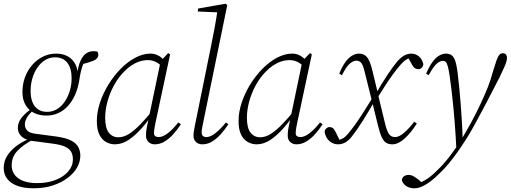

<svg xmlns="http://www.w3.org/2000/svg" viewBox="-50 -765 2753 1035"><path d="M131 250Q81 250 45.5 237.5Q10 225 -10 200.5Q-30 176 -30 140Q-30 102 -8.5 70.5Q13 39 47.5 15.5Q82 -8 121 -22L129 -13Q74 16 43.5 48.5Q13 81 13 126Q13 170 48.5 196Q84 222 151 222Q207 222 250 205Q293 188 318 159Q343 130 343 94Q343 72 334.5 55Q326 38 302.5 26.5Q279 15 232 9L126 -5Q121 -5 116 -6Q111 -7 105 -8V-9Q74 -18 60 -36Q46 -54 46 -75Q46 -105 67.5 -132Q89 -159 127 -183V-188L134 -175Q105 -149 94.5 -130Q84 -111 84 -94Q84 -75 96.5 -61.5Q109 -48 141 -44L254 -29Q304 -22 332 -8Q360 6 371.5 27Q383 48 383 74Q383 107 365.5 138Q348 169 314 194.5Q280 220 234 235Q188 250 131 250ZM200 -142Q162 -142 133 -156.5Q104 -171 87.5 -199.5Q71 -228 71 -269Q71 -311 84.5 -348Q98 -385 123 -414Q148 -443 181 -459.5Q214 -476 253 -476Q285 -476 310 -464Q335 -452 351 -428Q367 -404 369 -368L365 -362Q372 -413 385.5 -440.5Q399 -468 416.5 -478.5Q434 -489 452 -489Q459 -489 465 -488.5Q471 -488 476 -486Q478 -482 479 -478.5Q480 -475 480 -470Q480 -449 455.5 -438.5Q431 -428 386 -417L405 -435Q400 -424 395 -410Q390 -396 385.5 -377Q381 -358 377 -330Q370 -288 354.5 -253.5Q339 -219 316.5 -194Q294 -169 264.5 -155.5Q235 -142 200 -142ZM204 -162Q233 -162 257 -176.5Q281 -191 298.5 -216.5Q316 -242 326 -274.5Q336 -307 336 -343Q336 -397 313 -426.5Q290 -456 247 -456Q217 -456 193 -441Q169 -426 151.5 -400.5Q134 -375 124.5 -342.5Q115 -310 115 -274Q115 -238 125.5 -213Q136 -188 156 -175Q176 -162 204 -162Z M569 13Q545 13 522.5 1Q500 -11 486 -38.5Q472 -66 472 -113Q472 -161 489 -212Q506 -263 535 -310Q564 -357 601 -394.5Q638 -432 679.5 -454Q721 -476 761 -476Q779 -476 795 -469.5Q811 -463 824 -451Q837 -439 846 -422L830 -399Q814 -418 793 -429.5Q772 -441 747 -441Q724 -441 701.5 -433.5Q679 -426 658 -412Q637 -398 619 -379Q588 -348 565 -306Q542 -264 529.5 -218.5Q517 -173 517 -130Q517 -75 536.5 -50Q556 -25 588 -25Q617 -25 645.5 -43Q674 -61 707 -95Q740 -129 779 -177L787 -167H785Q752 -118 716.5 -77Q681 -36 644.5 -11.5Q608 13 569 13ZM784 13Q764 13 750.5 0.5Q737 -12 737 -34Q737 -46 738 -56.5Q739 -67 742 -81.5Q745 -96 750 -119L751 -124L816 -435L819 -439L857 -479L867 -472L789 -107Q786 -92 783 -76Q780 -60 780 -47Q780 -36 787 -31Q794 -26 805 -26Q828 -26 856 -48Q884 -70 911 -105L925 -95Q906 -66 884 -41.5Q862 -17 837 -2Q812 13 784 13Z M1040 13Q1020 13 1006.5 0.5Q993 -12 993 -34Q993 -48 996 -63Q999 -78 1003 -100L1088 -518Q1098 -567 1107 -615.5Q1116 -664 1123 -713L1135 -698L1016 -703L1018 -719L1166 -745L1175 -737L1046 -108Q1043 -93 1040 -77.5Q1037 -62 1037 -51Q1037 -38 1044 -32Q1051 -26 1063 -26Q1084 -26 1111.5 -47.5Q1139 -69 1168 -105L1181 -95Q1162 -66 1140 -41.5Q1118 -17 1093.5 -2Q1069 13 1040 13Z M1333 13Q1309 13 1286.5 1Q1264 -11 1250 -38.5Q1236 -66 1236 -113Q1236 -161 1253 -212Q1270 -263 1299 -310Q1328 -357 1365 -394.5Q1402 -432 1443.5 -454Q1485 -476 1525 -476Q1543 -476 1559 -469.5Q1575 -463 1588 -451Q1601 -439 1610 -422L1594 -399Q1578 -418 1557 -429.5Q1536 -441 1511 -441Q1488 -441 1465.5 -433.5Q1443 -426 1422 -412Q1401 -398 1383 -379Q1352 -348 1329 -306Q1306 -264 1293.5 -218.5Q1281 -173 1281 -130Q1281 -75 1300.5 -50Q1320 -25 1352 -25Q1381 -25 1409.5 -43Q1438 -61 1471 -95Q1504 -129 1543 -177L1551 -167H1549Q1516 -118 1480.5 -77Q1445 -36 1408.5 -11.5Q1372 13 1333 13ZM1548 13Q1528 13 1514.5 0.5Q1501 -12 1501 -34Q1501 -46 1502 -56.5Q1503 -67 1506 -81.5Q1509 -96 1514 -119L1515 -124L1580 -435L1583 -439L1621 -479L1631 -472L1553 -107Q1550 -92 1547 -76Q1544 -60 1544 -47Q1544 -36 1551 -31Q1558 -26 1569 -26Q1592 -26 1620 -48Q1648 -70 1675 -105L1689 -95Q1670 -66 1648 -41.5Q1626 -17 1601 -2Q1576 13 1548 13Z M2065 13Q2045 13 2031.5 4.5Q2018 -4 2008 -25Q1998 -46 1989 -83L1957 -213L1956 -216L1916 -377Q1908 -412 1898 -425Q1888 -438 1871 -438Q1854 -438 1835 -421.5Q1816 -405 1793 -359L1779 -368Q1794 -406 1811 -429.5Q1828 -453 1847 -464.5Q1866 -476 1885 -476Q1913 -476 1928.5 -457Q1944 -438 1956 -390L1987 -262V-259L2025 -102Q2035 -60 2046.5 -43Q2058 -26 2080 -26Q2101 -26 2128.5 -49.5Q2156 -73 2183 -109L2197 -99Q2166 -50 2131.5 -18.5Q2097 13 2065 13ZM1700 -53Q1701 -66 1709 -73Q1717 -80 1726 -80Q1736 -80 1743 -75.5Q1750 -71 1758 -56L1785 -1L1770 0V-9Q1787 -12 1800 -20Q1813 -28 1827 -45Q1848 -70 1871.5 -103.5Q1895 -137 1919 -175.5Q1943 -214 1966 -251L1976 -232Q1939 -167 1906 -114.5Q1873 -62 1845 -27Q1827 -5 1809 4Q1791 13 1772 13Q1747 13 1726.5 -4Q1706 -21 1700 -53ZM1980 -230 1970 -249Q2007 -314 2038 -360.5Q2069 -407 2091 -433Q2111 -456 2129.5 -466Q2148 -476 2168 -476Q2189 -476 2207 -462Q2225 -448 2232 -420Q2231 -408 2223.5 -400Q2216 -392 2205 -392Q2195 -392 2187 -397Q2179 -402 2172 -415L2146 -461H2165V-454Q2152 -452 2138 -442.5Q2124 -433 2110 -417Q2089 -393 2067.5 -363.5Q2046 -334 2024.5 -300.5Q2003 -267 1980 -230Z M2184 250Q2157 250 2138.5 237Q2120 224 2116 205Q2119 191 2129 184.5Q2139 178 2152 178Q2167 178 2180 185.5Q2193 193 2210 207L2230 224V229H2205V225Q2222 217 2239 207.5Q2256 198 2272 185Q2288 172 2304 156Q2341 121 2374 78Q2407 35 2436 -11Q2467 -62 2493.5 -111.5Q2520 -161 2541.5 -207Q2563 -253 2579.5 -294.5Q2596 -336 2605 -372Q2618 -415 2626 -438Q2634 -461 2642 -469.5Q2650 -478 2660 -478Q2672 -478 2677.5 -471Q2683 -464 2683 -454Q2683 -444 2679 -430.5Q2675 -417 2667 -400Q2655 -373 2641.5 -345.5Q2628 -318 2605 -275Q2583 -231 2563.5 -195Q2544 -159 2527 -127Q2510 -95 2493 -65Q2476 -35 2457 -6Q2438 24 2416 55Q2394 86 2369.5 116Q2345 146 2316 173Q2294 195 2271 212.5Q2248 230 2226 240Q2204 250 2184 250ZM2410 36Q2406 -45 2400.5 -112.5Q2395 -180 2388.5 -239.5Q2382 -299 2374 -355Q2369 -389 2364 -407Q2359 -425 2353 -431Q2347 -437 2337 -437Q2322 -437 2304.5 -422Q2287 -407 2261 -360L2247 -368Q2272 -426 2298.5 -451Q2325 -476 2354 -476Q2372 -476 2384 -467.5Q2396 -459 2403.5 -438Q2411 -417 2416 -380Q2421 -339 2425.5 -294.5Q2430 -250 2433.5 -203Q2437 -156 2440 -107.5Q2443 -59 2444 -8H2451Z"/></svg>

Font: Source Serif 4 36pt Light
Style: Italic
Weight: 300
Italic angle: -12°
Designer: Frank Grießhammer
Foundry: Adobe Systems Incorporated
Version: Version 4.004;hotconv 1.0.116;makeotfexe 2.5.65601